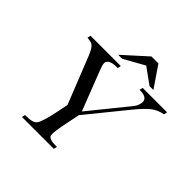

<svg xmlns="http://www.w3.org/2000/svg" viewBox="-202 -963 1133 1133"><g transform="rotate(45 364.5 -396.5)"><path d="M318 -661H285L431 -793H489L579 -661H547L447 -733ZM559 -506Q578 -528 583 -552Q585 -559 585 -565Q585 -604 525 -604H521L525 -625H729L725 -604Q681 -596 648 -570Q616 -545 563 -479L373 -245L356 -162Q340 -85 340 -55Q340 -47 341 -42Q350 -21 405 -21H414L409 0H143L148 -21H157Q214 -21 229 -42Q246 -63 267 -162L283 -240L165 -537Q148 -577 134 -590Q122 -602 86 -604L90 -625H343L339 -604H334Q268 -604 261 -572Q261 -570 261 -567Q261 -552 274 -520L370 -273Z"/></g></svg>

Font: New Athena Unicode
Style: Italic
Weight: 400
Designer: J. Rusten 1997; rev. by R. Hancock 2001, 2002, rev. by D. Mastronarde 2002-2019
Foundry: Society for Classical Studies (formerly American Philological Association)
Version: Version 5.008